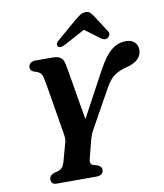

<svg xmlns="http://www.w3.org/2000/svg" viewBox="-97 -997 919 1076"><g transform="rotate(-10 362.0 -459.0)"><path d="M404 -33Q404 0 362.5 0H139.5Q121 0 113.8 -7.5Q106.5 -15 106.5 -28.5Q106.5 -51.5 134.5 -62L158.5 -68Q184.5 -75 195 -110L224.5 -217Q229.5 -233 227.8 -250Q226 -267 223 -284Q220 -299 214.8 -330.8Q209.5 -362.5 203 -402.5Q196.5 -442.5 190 -482Q183.5 -521.5 178 -553.2Q172.5 -585 169 -599.5Q161 -631.5 127 -638.5Q100.5 -646 100.5 -667Q100.5 -681.5 111 -690.8Q121.5 -700 140 -700H237.5Q268 -700 283.5 -688Q299 -676 304 -648Q307.5 -630.5 314 -593Q320.5 -555.5 328.2 -508.5Q336 -461.5 344 -413.8Q352 -366 359 -328L497 -584.5Q539 -661 576 -690Q613 -719 655.5 -719Q690 -719 707 -701.8Q724 -684.5 724 -659Q724 -595.5 635 -574Q598 -565 569.8 -547Q541.5 -529 513.5 -480L394 -265.5Q383.5 -247.5 378.8 -234.2Q374 -221 371 -209.5L344 -104.5Q335.5 -74.5 358.5 -67L381.5 -60.5Q394.5 -54.5 399.2 -47.8Q404 -41 404 -33ZM318.5 -758.5Q289.5 -743 277.5 -755.5Q273 -760.5 275 -770.2Q277 -780 290 -790.5L403 -887.5Q420.5 -901.5 433.8 -910Q447 -918.5 463.5 -918.5Q480 -918.5 488.8 -910Q497.5 -901.5 507 -887.5L569.5 -790.5Q576.5 -780 573 -770.2Q569.5 -760.5 562.5 -755.5Q544 -743 523 -758.5L437.5 -822.5Z"/></g></svg>

Font: Fraunces 9pt Soft SemiBold
Style: Italic
Weight: 600
Italic angle: -16°
Version: Version 1.000;[b76b70a41]